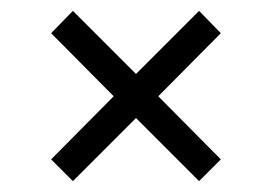

<svg xmlns="http://www.w3.org/2000/svg" viewBox="-20 -399 500 353"><path d="M386 -106 271 -222 386 -338 346 -379 230 -263 114 -379 74 -338 189 -222 74 -106 114 -66 230 -182 346 -66Z"/></svg>

Font: GI
Style: Regular
Weight: 400
Designer: Alfredo Marco Pradil
Version: Version 1.01 2015